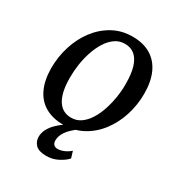

<svg xmlns="http://www.w3.org/2000/svg" viewBox="-180 -686 929 1000"><g transform="rotate(30 284.0 -186.0)"><path d="M326.5 -567.5Q391 -567.5 435.8 -540.8Q480.5 -514 503.8 -463Q527 -412 527 -339Q527 -271.5 507 -208.8Q487 -146 449.2 -96.2Q411.5 -46.5 358.8 -17.8Q306 11 241 11Q178 11 133 -15Q88 -41 64.5 -91.2Q41 -141.5 40.5 -213Q40.5 -282 60.5 -345.5Q80.5 -409 118.2 -459Q156 -509 208.8 -538.2Q261.5 -567.5 326.5 -567.5ZM311 -515Q278 -515 252 -496.8Q226 -478.5 206.8 -448Q187.5 -417.5 174.5 -379Q161.5 -340.5 155.5 -299.5Q149.5 -258.5 149.5 -219.5Q149.5 -159 162.5 -119.2Q175.5 -79.5 199.8 -60.2Q224 -41 258.5 -41Q291 -41 316.5 -59Q342 -77 361.2 -107.5Q380.5 -138 393 -176.5Q405.5 -215 412 -256Q418.5 -297 418 -335.5Q418 -396.5 405.8 -436Q393.5 -475.5 370 -495.2Q346.5 -515 311 -515ZM244.5 196Q200 195.5 181.2 176Q162.5 156.5 162.5 129Q162.5 105.5 173.8 83.8Q185 62 204 43Q223 24 246.5 7.8Q270 -8.5 294 -20.5L317.5 -34L335 -16.5Q311 0.5 291 19.2Q271 38 259.5 58.2Q248 78.5 247.5 101Q247.5 118 255.8 126.5Q264 135 280.5 135Q296.5 135 316.8 126.5Q337 118 353.5 103L365.5 142.5Q349 162 316 179.2Q283 196.5 244.5 196Z"/></g></svg>

Font: Merriweather 20pt
Style: Italic
Weight: 400
Italic angle: -7.8°
Version: Version 2.101